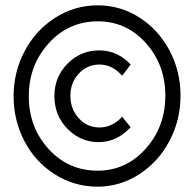

<svg xmlns="http://www.w3.org/2000/svg" viewBox="-20 -709 731 720"><path d="M347 -689Q431 -689 502.5 -643.5Q574 -598 615.5 -520Q657 -442 657 -350Q657 -259 615.5 -180.5Q574 -102 502 -55.5Q430 -9 346 -9Q259 -9 186 -55Q113 -101 72 -179Q31 -257 31 -348Q31 -439 72.5 -517.5Q114 -596 187 -642.5Q260 -689 347 -689ZM347 -629Q237 -629 162.5 -546.5Q88 -464 88 -348Q88 -232 162 -150.5Q236 -69 346 -69Q453 -69 526.5 -151.5Q600 -234 600 -350Q600 -466 527 -547.5Q454 -629 347 -629ZM438 -425Q401 -467 353 -467Q307 -467 275.5 -433Q244 -399 244 -350Q244 -300 275.5 -265.5Q307 -231 353 -231Q401 -231 438 -271L470 -232Q418 -176 350 -176Q282 -176 233 -226Q184 -276 184 -349Q184 -421 233.5 -470.5Q283 -520 352 -520Q421 -520 470 -467Z"/></svg>

Font: Steamflix Grotesk
Style: Regular
Weight: 400
Designer: Julieta Ulanovsky
Foundry: Julieta Ulanovsky
Version: Version 4.000;PS 004.000;hotconv 1.0.88;makeotf.lib2.5.64775